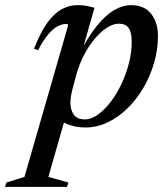

<svg xmlns="http://www.w3.org/2000/svg" viewBox="-108 -487 655 750"><path d="M175.5 -140.5Q170.5 -121.5 168.8 -108.2Q167 -95 167 -86Q167 -58 180.2 -39.2Q193.5 -20.5 224 -20.5Q247 -20.5 272.5 -38Q298 -55.5 321.8 -85.8Q345.5 -116 364.5 -155Q383.5 -194 395 -237.5Q406.5 -281 406.5 -324.5Q406.5 -360.5 394.5 -377.5Q382.5 -394.5 356.5 -394.5Q337.5 -394.5 317.8 -383.5Q298 -372.5 279 -353.8Q260 -335 243.5 -311Q227 -287 214.2 -260.2Q201.5 -233.5 193.5 -207ZM105 -45.5 151 -41 81 204 159.5 226 153.5 243H-88.5L-83 226L-12.5 204L157.5 -385.5Q158 -389.5 156.8 -391.5Q155.5 -393.5 151.5 -393.5Q136 -393.5 118.8 -385.2Q101.5 -377 82.2 -355Q63 -333 40.5 -291L25 -297Q50.5 -362 77.5 -399Q104.5 -436 134 -451.5Q163.5 -467 195.5 -467Q214 -467 229 -464.2Q244 -461.5 261 -456.5L207 -266.5L200.5 -274Q236.5 -344.5 271 -386.8Q305.5 -429 338.8 -448Q372 -467 403 -467Q455.5 -467 482.2 -433.2Q509 -399.5 509 -346.5Q509 -293.5 494 -241.8Q479 -190 452.5 -144.5Q426 -99 390.2 -64Q354.5 -29 312.5 -9Q270.5 11 225.5 11Q184 11 151.8 -3.5Q119.5 -18 105 -45.5Z"/></svg>

Font: Newsreader 36pt Medium
Style: Italic
Weight: 500
Italic angle: -17°
Designer: Hugues Gentile
Foundry: Production Type
Version: Version 1.003